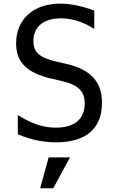

<svg xmlns="http://www.w3.org/2000/svg" viewBox="-20 -762 642 1047"><path d="M286.1 14.2C447.8 14.2 536.1 -60.5 536.1 -200.7C536.1 -314.5 477.5 -382.8 339.8 -414.1L288.1 -425.8C193.4 -447.3 162.1 -479 162.1 -537.6C162.1 -617.7 219.7 -662.1 312.5 -662.1C374 -662.1 434.1 -642.6 494.1 -604V-704.1C425.8 -729.5 364.3 -742.2 308.1 -742.2C163.1 -742.2 67.9 -657.7 67.9 -525.9C67.9 -424.3 124 -364.7 261.2 -333L314 -320.8C409.7 -298.8 441.9 -263.2 441.9 -197.8C441.9 -110.4 383.8 -65.9 284.7 -65.9C215.8 -65.9 151.9 -87.4 77.1 -134.8V-29.8C147 -0.5 214.8 14.2 286.1 14.2ZM199.2 264.6H270.5L361.8 96.2H245.1Z"/></svg>

Font: Hack
Style: Regular
Weight: 400
Monospace: yes
Designer: Christopher Simpkins
Foundry: Christopher Simpkins
Version: Version 2.010